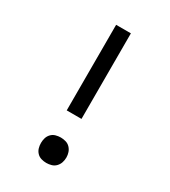

<svg xmlns="http://www.w3.org/2000/svg" viewBox="-183 -825 816 923"><g transform="rotate(30 225.0 -363.5)"><path d="M266 -260H184V-735H266ZM225 8Q211 8 197 4Q183 0 173 -10.5Q163 -21 159 -34.5Q155 -48 155 -63Q155 -77 159 -90.5Q163 -104 173 -114.5Q183 -125 197 -129Q211 -133 225 -133Q239 -133 253 -129Q267 -125 277 -114.5Q287 -104 291.5 -90.5Q296 -77 296 -63Q296 -48 291.5 -34.5Q287 -21 277 -10.5Q267 0 253 4Q239 8 225 8Z"/></g></svg>

Font: Zed Sans Extended
Style: Regular
Weight: 400
Width: 7
Designer: Belleve Invis
Foundry: Belleve Invis
Version: Version 1.0.0; ttfautohint (v1.8.4)